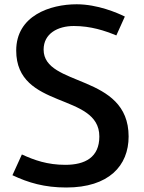

<svg xmlns="http://www.w3.org/2000/svg" viewBox="-20 -651 659 880"><path d="M435.3 -25.4C435.3 69.9 370.3 104.5 279.4 104.5C197.2 104.5 136.6 82.9 80.3 56.9L37 152.1C110.6 186.8 184.2 208.4 283.8 208.4C478.6 208.4 569.5 108.8 569.5 -25.4C569.5 -315.4 179.9 -250.5 179.9 -423.6C179.9 -497.2 244.8 -531.8 318.4 -531.8C396.3 -531.8 461.2 -510.2 513.2 -488.6L552.2 -575.1C517.5 -592.4 426.6 -631.4 331.4 -631.4C210.2 -631.4 54.3 -579.5 54.3 -419.3C54.3 -146.6 435.3 -228.8 435.3 -25.4Z"/></svg>

Font: PleaseOptimize
Style: Demi-Bold
Weight: 600
Version: Version 001.000